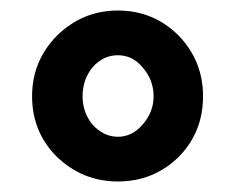

<svg xmlns="http://www.w3.org/2000/svg" viewBox="-20 -703 448 365"><path d="M41 -520Q41 -587 88 -635Q137 -683 204 -683Q272 -683 320 -635Q366 -587 366 -520Q366 -452 320 -405Q272 -358 204 -358Q137 -358 88 -405Q41 -452 41 -520ZM137 -520Q137 -489 156 -466Q177 -443 204 -443Q231 -443 251 -466Q272 -490 272 -520Q272 -551 251 -575Q232 -598 204 -598Q176 -598 156 -575Q137 -552 137 -520Z"/></svg>

Font: Almarai ExtraBold
Style: Regular
Weight: 800
Designer: Boutros International 2019
Foundry: Created by Boutros International 2019
Version: Version 1.10